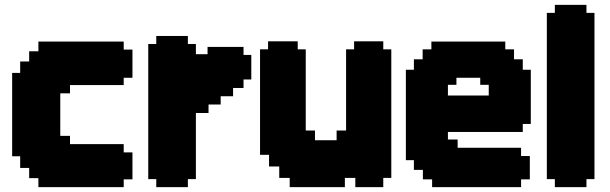

<svg xmlns="http://www.w3.org/2000/svg" viewBox="-20 -770 2510 790"><path d="M525 -566V-450H489V-420H268V-386H228V-211H268V-177H489V-143H525V-32H489V0H138V-37H100V-79H63V-127H30V-470H63V-517H100V-559H138V-599H489V-566Z M838 -305H786V-33H753V0H623V-33H590V-589H623V-622H753V-589H786V-547H834V-577H982V-544H1014V-443H982V-408H939V-374H888V-340H838Z M1437 -567V-600H1557V-567H1590V-38H1557V0H1442V-38H1399V0H1172V-38H1129V-85H1087V-133H1050V-567H1083V-600H1205V-567H1238V-233H1276V-193H1365V-233H1404V-567Z M1991 -377V-421H1956V-450H1858V-421H1823V-377ZM2164 -483V-260H2131V-227H1823V-196H1863V-162H2124V-128H2160V-32H2124V0H1758V-32H1720V-71H1683V-111H1650V-483H1683V-526H1719V-567H1755V-599H2059V-567H2095V-526H2131V-483Z M2263 0V-33H2230V-717H2263V-750H2393V-717H2426V-33H2393V0Z"/></svg>

Font: DNF Bit Bit TTF
Style: Regular
Weight: 400
Designer: Kim So-Yeon
Foundry: NEOPLE Inc.
Version: Version 1.000;September 28, 2022;FontCreator 14.0.0.2872 64-